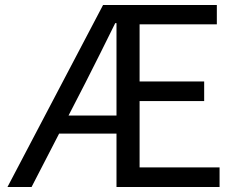

<svg xmlns="http://www.w3.org/2000/svg" viewBox="-20 -753 958 773"><path d="M10 0 395 -733H853V-655H542V-425H802V-346H542V-79H864V0H449V-215H218L107 0ZM256 -288H449V-660H444Q385 -540 324 -420Z"/></svg>

Font: Gothic Nguyen
Style: Regular
Weight: 400
Designer: MORI Takayuki
Version: Version 1.220;July 21, 2023;FontCreator 14.0.0.2814 64-bit